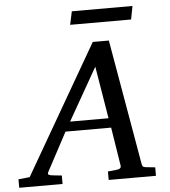

<svg xmlns="http://www.w3.org/2000/svg" viewBox="-110 -899 840 950"><g transform="rotate(-5 310.0 -423.5)"><path d="M374 -564 226.1 -304.2H417ZM391.1 0V-42L437 -46.9Q459 -49.8 456.1 -65.9L425.8 -256.8H199.2L97.2 -65.9Q91.8 -56.2 96.9 -52.2Q102.1 -48.3 116.2 -46.9L162.1 -42V0H-53.2V-42L2.9 -47.9L372.1 -687H452.1L560.1 -65.9Q561.5 -56.2 565.4 -52Q569.3 -47.9 580.1 -46.9L626 -42V0ZM570.8 -781.2H268.1L282.2 -847.2H583.5Z"/></g></svg>

Font: Charis SIL Eur
Style: Italic
Weight: 400
Italic angle: -11°
Foundry: SIL International
Version: Version 5.000